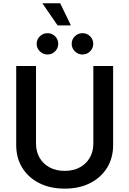

<svg xmlns="http://www.w3.org/2000/svg" viewBox="-20 -1125 778 1156"><path d="M369.6 10.7Q281.7 10.7 215.8 -22.7Q149.9 -56.2 113.8 -115.2Q77.6 -174.3 77.6 -251V-727.5H196.8V-260.7Q196.8 -212.9 217.8 -176Q238.8 -139.2 277.6 -117.7Q316.4 -96.2 369.6 -96.2Q422.9 -96.2 461.4 -117.7Q500 -139.2 521 -176Q542 -212.9 542 -260.7V-727.5H661.1V-251Q661.1 -174.3 624.8 -115.2Q588.4 -56.2 522.9 -22.7Q457.5 10.7 369.6 10.7ZM476.6 -796.9Q449.7 -796.9 430.7 -815.9Q411.6 -835 411.6 -861.3Q411.6 -887.7 430.7 -906.5Q449.7 -925.3 476.6 -925.3Q503.4 -925.3 522.5 -906.5Q541.5 -887.7 541.5 -861.3Q541.5 -835 522.5 -815.9Q503.4 -796.9 476.6 -796.9ZM266.1 -796.9Q239.3 -796.9 220 -815.9Q200.7 -835 200.7 -861.3Q200.7 -887.7 220 -906.5Q239.3 -925.3 266.1 -925.3Q293 -925.3 311.8 -906.5Q330.6 -887.7 330.6 -861.3Q330.6 -835 311.8 -815.9Q293 -796.9 266.1 -796.9ZM326.7 -972.2 234.9 -1105.5H342.3L406.7 -972.2Z"/></svg>

Font: Inter
Style: 540
Weight: 540
Designer: Rasmus Andersson
Foundry: rsms
Version: Version 4.001;git-66647c0bb